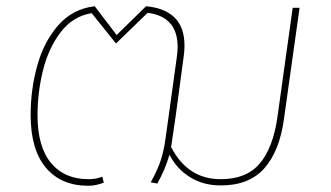

<svg xmlns="http://www.w3.org/2000/svg" viewBox="-20 -584 1057 614"><path d="M938 -559 888 -203Q874 -101 825.5 -46Q777 9 686 9Q630 9 587.5 -17.5Q545 -44 522 -89Q508 -41 483 3L462 -1Q481 -35 492 -65.5Q503 -96 509 -139L518 -203L545 -398Q548 -418 548 -434Q548 -531 452 -543L351 -445L273 -542Q213 -532 174 -481Q135 -430 117.5 -359Q100 -288 100 -216Q100 -115 143 -63Q186 -11 263 -11Q288 -11 307 -19L312 0Q302 4 289.5 7Q277 10 262 10Q175 10 126.5 -48Q78 -106 78 -216Q78 -299 99.5 -375.5Q121 -452 167 -504Q213 -556 283 -564L353 -472L447 -564Q506 -559 538 -528Q570 -497 570 -438Q570 -421 567 -400L541 -207L540 -203V-200L528 -119L527 -114Q580 -11 686 -11Q768 -11 810.5 -61Q853 -111 867 -208L916 -559Z"/></svg>

Font: FiraGO Thin
Style: Italic
Weight: 100
Italic angle: -8°
Designer: bBox Type GmbH
Foundry: bBox Type GmbH
Version: Version 1.001